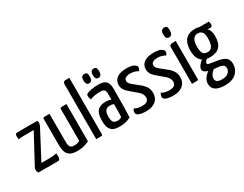

<svg xmlns="http://www.w3.org/2000/svg" viewBox="-92 -1328 2696 2118"><g transform="rotate(-30 1256.0 -269.0)"><path d="M314 -475Q314 -456 305 -436L115 -75H204Q270 -75 310 -85Q312 -77 312 -50Q312 -23 305.5 -11.5Q299 0 280 0H34Q33 -1 30 -5.5Q27 -10 24 -19Q21 -28 21 -40Q21 -58 28 -70L223 -432H120Q63 -432 28 -427Q25 -444 25 -465Q25 -500 51 -500H306Q307 -499 310.5 -492.5Q314 -486 314 -475Z M529 10Q470 10 438 -8Q406 -26 393 -61.5Q380 -97 380 -156V-484Q380 -493 383.5 -496Q387 -499 407.5 -499.5Q428 -500 463 -500V-149Q463 -98 476.5 -79Q490 -60 531 -60Q571 -60 598 -79V-484Q598 -493 602 -496Q606 -499 625.5 -499.5Q645 -500 679 -500V-26Q612 10 529 10Z M770 0V-698Q770 -717 776.5 -724.5Q783 -732 798 -733.5Q813 -735 851 -735V-16Q851 -7 847 -4Q843 -1 823.5 -0.5Q804 0 770 0Z M926 0ZM1208 -24Q1152 10 1064 10Q1022 10 992.5 -1Q963 -12 944.5 -45Q926 -78 926 -142Q926 -237 962.5 -271.5Q999 -306 1060 -306Q1107 -306 1133 -293V-372Q1133 -406 1118 -419Q1103 -432 1071 -432Q994 -432 938 -409Q927 -430 927 -456Q927 -476 938 -483Q953 -493 996 -501.5Q1039 -510 1091 -510Q1156 -510 1185 -482Q1214 -454 1214 -388V-335Q1214 -115 1208 -24ZM1086 -246Q1050 -246 1030 -225Q1010 -204 1010 -144Q1010 -93 1026.5 -75.5Q1043 -58 1077 -58Q1112 -58 1130 -74Q1133 -108 1133 -236Q1114 -246 1086 -246ZM1054 -636Q1054 -572 1010 -572Q971 -572 971 -632Q971 -689 1015 -689Q1037 -689 1045.5 -677Q1054 -665 1054 -636ZM1173 -636Q1173 -572 1130 -572Q1090 -572 1090 -630Q1090 -689 1134 -689Q1156 -689 1164.5 -677Q1173 -665 1173 -636Z M1282 -392Q1282 -447 1323.5 -478.5Q1365 -510 1446 -510Q1514 -510 1542.5 -492Q1571 -474 1571 -454Q1571 -433 1554 -413Q1510 -440 1455 -440Q1419 -440 1397.5 -427Q1376 -414 1376 -391Q1376 -376 1384 -362.5Q1392 -349 1416 -329L1509 -254Q1542 -222 1555.5 -194Q1569 -166 1569 -129Q1569 -63 1524.5 -26.5Q1480 10 1403 10Q1348 10 1314.5 -3Q1281 -16 1281 -40Q1281 -64 1296 -87Q1337 -63 1395 -63Q1477 -63 1477 -124Q1477 -168 1437 -203L1340 -286Q1282 -333 1282 -392Z M1628 -392Q1628 -447 1669.5 -478.5Q1711 -510 1792 -510Q1860 -510 1888.5 -492Q1917 -474 1917 -454Q1917 -433 1900 -413Q1856 -440 1801 -440Q1765 -440 1743.5 -427Q1722 -414 1722 -391Q1722 -376 1730 -362.5Q1738 -349 1762 -329L1855 -254Q1888 -222 1901.5 -194Q1915 -166 1915 -129Q1915 -63 1870.5 -26.5Q1826 10 1749 10Q1694 10 1660.5 -3Q1627 -16 1627 -40Q1627 -64 1642 -87Q1683 -63 1741 -63Q1823 -63 1823 -124Q1823 -168 1783 -203L1686 -286Q1628 -333 1628 -392Z M2033 -692Q2056 -692 2065 -679Q2074 -666 2074 -636Q2074 -570 2028 -570Q1987 -570 1987 -630Q1987 -659 1998.5 -675.5Q2010 -692 2033 -692ZM1990 0V-463Q1990 -482 1996.5 -489.5Q2003 -497 2018 -498.5Q2033 -500 2071 -500V-16Q2071 -7 2067.5 -4Q2064 -1 2044 -0.5Q2024 0 1990 0Z M2501 -464Q2501 -433 2473 -433Q2459 -433 2437 -438Q2475 -402 2475 -329Q2475 -154 2313 -154Q2287 -154 2268 -158Q2241 -131 2241 -114Q2241 -103 2262.5 -98Q2284 -93 2338 -85L2360 -82Q2426 -72 2459.5 -46.5Q2493 -21 2493 34Q2493 104 2444 150.5Q2395 197 2301 197Q2141 197 2141 88Q2141 53 2162 21.5Q2183 -10 2217 -33Q2156 -51 2156 -86Q2156 -128 2219 -178Q2157 -217 2157 -327Q2157 -510 2324 -510Q2349 -510 2372 -502H2493Q2501 -488 2501 -464ZM2394 -348Q2394 -402 2376 -426.5Q2358 -451 2321 -451Q2285 -451 2263.5 -421.5Q2242 -392 2242 -329Q2242 -271 2257.5 -243.5Q2273 -216 2318 -216Q2394 -216 2394 -348ZM2298 -19 2279 -21Q2255 -4 2239.5 20.5Q2224 45 2224 69Q2224 96 2242 109.5Q2260 123 2308 123Q2358 123 2384.5 99Q2411 75 2411 45Q2411 22 2401 9.5Q2391 -3 2367 -9.5Q2343 -16 2298 -19Z"/></g></svg>

Font: Yanone Kaffeesatz
Style: Regular
Weight: 400
Designer: Yanone (Cyrillic: Daniel Pouzeot & Huerta Tipografica)
Foundry: Yanone
Version: Version 1.100;PS 001.100;hotconv 1.0.70;makeotf.lib2.5.58329